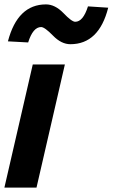

<svg xmlns="http://www.w3.org/2000/svg" viewBox="-36 -853 512 873"><path d="M113 -560H259L130 0H-16ZM205 -691Q167 -730 151 -730Q114 -730 92 -660L0 -665Q44 -833 173 -833Q214 -833 252 -794Q290 -754 306 -754Q342 -754 364 -824L456 -818Q414 -652 284 -652Q243 -652 205 -691Z"/></svg>

Font: KaiGen Gothic CN Bold
Style: Bold
Weight: 700
Designer: Ryoko NISHIZUKA  (kana & ideographs); Paul D. Hunt (Latin, Greek & Cyrillic); Wenlong ZHANG  (bopomofo); Sandoll Communi
Foundry: Adobe Systems Incorporated
Version: Version 1.002.20150501